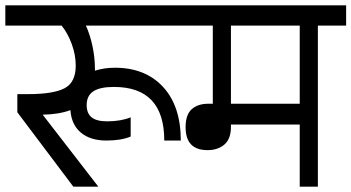

<svg xmlns="http://www.w3.org/2000/svg" viewBox="-30 -700 1318 720"><path d="M648 -173H586Q586 -374 397 -374Q345 -374 320 -357.5Q295 -341 295 -306Q295 -275 313.5 -260Q332 -245 372 -245Q423 -245 460 -260V-188Q425 -173 369 -173Q309 -173 273.5 -202.5Q238 -232 234 -287Q191 -271 130 -270L338 -1V0H245L35 -279V-347H75Q170 -347 212 -369Q254 -391 254 -454Q254 -494 239 -535Q224 -576 201 -604H-10V-680H647V-604H292Q307 -572 316.5 -528.5Q326 -485 326 -441V-435Q361 -446 401 -446Q515 -446 581.5 -374Q648 -302 648 -173Z M1268 -604H1162V0H1094V-233H836V-224Q836 -179 811.5 -158Q787 -137 748 -137Q666 -137 666 -223Q666 -270 689 -290.5Q712 -311 751 -311H768V-604H627V-680H1268ZM1094 -604H836V-311H1094Z"/></svg>

Font: Rhodium Libre
Style: Regular
Weight: 400
Designer: James Puckett
Foundry: Dunwich Type Founders
Version: Version 1.001; ttfautohint (v1.3)